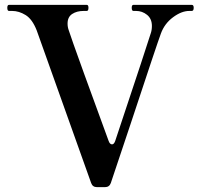

<svg xmlns="http://www.w3.org/2000/svg" viewBox="-20 -757 823 790"><path d="M355 -4 131 -632Q113 -678 85.5 -695Q58 -712 30 -712H17Q10 -712 10 -725Q10 -737 17 -737H337Q344 -737 344 -725Q344 -712 337 -712H324Q296 -712 277 -699.5Q258 -687 258 -660Q258 -645 263 -632Q270 -609 326.5 -452.5Q383 -296 427 -177Q432 -163 441 -163Q449 -163 454 -177Q590 -585 600 -619Q605 -633 605 -650Q605 -680 585 -696Q565 -712 540 -712H529Q522 -712 522 -725Q522 -737 529 -737H769Q777 -737 777 -725Q777 -712 769 -712H759Q727 -712 692 -686Q657 -660 642 -619Q627 -579 517 -246L436 -4Q430 13 412 13H379Q361 13 355 -4Z"/></svg>

Font: Shippori Mincho B1
Style: Bold
Weight: 700
Designer: FONTDASU
Foundry: FONTDASU / Google Inc. / but / Adobe
Version: Version 3.110; ttfautohint (v1.8.3)